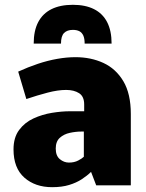

<svg xmlns="http://www.w3.org/2000/svg" viewBox="-20 -776 613 804"><path d="M198.2 7.8Q127.4 7.8 82 -32.2Q36.6 -72.3 36.6 -150.4Q36.6 -200.2 60.1 -231.7Q83.5 -263.2 120.1 -280Q156.7 -296.9 197.5 -303.5Q238.3 -310.1 272.9 -310.1H332.5V-338.4Q332.5 -372.1 311.3 -385.7Q290 -399.4 256.8 -399.4Q222.7 -399.4 179.7 -388.2Q136.7 -377 90.3 -361.3L56.2 -476.1Q97.7 -495.1 138.7 -508.8Q179.7 -522.5 219.5 -529.5Q259.3 -536.6 295.9 -536.6Q360.4 -536.6 412.8 -512.5Q465.3 -488.3 496.6 -435.8Q527.8 -383.3 527.8 -298.8V0H382.8L361.3 -56.2Q344.7 -40 322.3 -25.4Q299.8 -10.7 269.5 -1.5Q239.3 7.8 198.2 7.8ZM268.6 -95.2Q291 -95.2 307.4 -103.8Q323.7 -112.3 331.1 -119.6V-225.1H320.3Q297.4 -225.1 272.5 -219.7Q247.6 -214.4 230.5 -199Q213.4 -183.6 213.4 -153.8Q213.4 -123.5 230.7 -109.4Q248 -95.2 268.6 -95.2ZM121.1 -593.3Q121.1 -647.5 140.1 -683.6Q159.2 -719.7 195.8 -737.8Q232.4 -755.9 285.2 -755.9Q337.4 -755.9 373.5 -737.8Q409.7 -719.7 428.5 -683.6Q447.3 -647.5 447.3 -593.3H334.5Q334.5 -614.3 328.9 -627Q323.2 -639.6 312.3 -645.3Q301.3 -650.9 285.2 -650.9Q261.2 -650.9 248.3 -637.9Q235.4 -625 235.4 -593.3Z"/></svg>

Font: Comme Black
Style: Regular
Weight: 900
Version: Version 1.000;gftools[0.9.27]